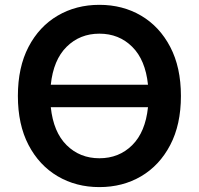

<svg xmlns="http://www.w3.org/2000/svg" viewBox="-20 -757 815 787"><path d="M721.6 -363.6Q721.6 -246.1 677.7 -162.5Q633.9 -78.8 558.4 -34.4Q483 9.9 387.4 9.9Q291.9 9.9 216.3 -34.6Q140.6 -79.2 96.9 -162.8Q53.3 -246.4 53.3 -363.6Q53.3 -481.2 96.9 -564.8Q140.6 -648.4 216.3 -692.8Q291.9 -737.2 387.4 -737.2Q483 -737.2 558.4 -692.8Q633.9 -648.4 677.7 -564.8Q721.6 -481.2 721.6 -363.6ZM387.4 -108.3Q467.7 -108.3 521.8 -161.9Q576 -215.6 586.6 -317.5H188.2Q198.9 -215.6 253.2 -161.9Q307.5 -108.3 387.4 -108.3ZM586.6 -409.8Q576 -511.7 521.8 -565.3Q467.7 -619 387.4 -619Q307.5 -619 253.2 -565.3Q198.9 -511.7 188.2 -409.8Z"/></svg>

Font: Inter Zeller Semi Bold
Style: Regular
Weight: 600
Designer: Rasmus Andersson; Joe Bland
Foundry: zeller
Version: Version 3.015;git-dec3a8cb1